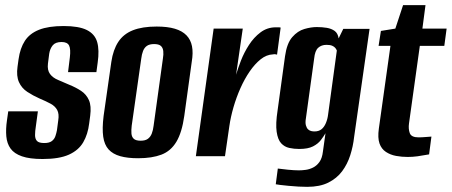

<svg xmlns="http://www.w3.org/2000/svg" viewBox="-20 -606 1753 745"><path d="M145 11Q95 11 65 0.5Q35 -10 21 -29.5Q7 -49 4.5 -77Q2 -105 7 -139L12 -174H127L119 -115Q116 -97 116 -82Q116 -67 123.5 -59Q131 -51 152 -51Q171 -51 181 -58.5Q191 -66 195 -78Q199 -90 201 -101L206 -139Q210 -164 202 -179Q194 -194 176.5 -203.5Q159 -213 133 -224Q108 -235 86 -249.5Q64 -264 53.5 -287.5Q43 -311 48 -347L52 -376Q58 -419 76.5 -447.5Q95 -476 131.5 -490.5Q168 -505 227 -505Q286 -505 317 -489.5Q348 -474 357 -443Q366 -412 359 -363L354 -326H244L251 -383Q255 -416 248 -429.5Q241 -443 219 -443Q195 -443 184.5 -430Q174 -417 171 -398L166 -359Q163 -334 174 -319Q185 -304 206 -295.5Q227 -287 249 -277Q274 -267 294.5 -253.5Q315 -240 325 -217.5Q335 -195 330 -157L326 -127Q321 -85 303 -54Q285 -23 247.5 -6Q210 11 145 11Z M516 8Q475 8 446.5 0Q418 -8 401.5 -26Q385 -44 380.5 -75.5Q376 -107 382 -156L412 -366Q419 -413 439 -443.5Q459 -474 495.5 -488.5Q532 -503 588 -503Q630 -503 658.5 -494.5Q687 -486 703.5 -469Q720 -452 725 -426.5Q730 -401 724 -366L695 -156Q686 -92 664.5 -56Q643 -20 606.5 -6Q570 8 516 8ZM526 -60Q544 -60 554 -67.5Q564 -75 569 -88Q574 -101 576 -118L612 -378Q615 -395 613.5 -408Q612 -421 604 -428Q596 -435 578 -435Q560 -435 550 -428Q540 -421 535 -408Q530 -395 528 -378L491 -118Q489 -101 490 -88Q491 -75 499 -67.5Q507 -60 526 -60Z M740 0 809 -495H922L896 -316Q903 -340 915 -371Q927 -402 946 -431.5Q965 -461 991 -480.5Q1017 -500 1050 -500Q1054 -500 1060 -500Q1066 -500 1069 -499L1055 -394Q1053 -395 1048.5 -395.5Q1044 -396 1039 -395Q1014 -394 991.5 -376Q969 -358 949 -329Q929 -300 913 -264Q897 -228 886 -190Q875 -152 870 -117L853 0Z M1172 119Q1158 119 1138 118Q1118 117 1099 115Q1080 113 1066.5 111.5Q1053 110 1050 109L1058 48Q1072 50 1097 52.5Q1122 55 1140 55Q1152 55 1166.5 53Q1181 51 1195 44Q1209 37 1219.5 22.5Q1230 8 1233 -18L1243 -89Q1236 -77 1225 -62.5Q1214 -48 1194.5 -38Q1175 -28 1141 -28Q1121 -28 1102.5 -32Q1084 -36 1071 -50Q1058 -64 1053.5 -94.5Q1049 -125 1057 -177L1086 -388Q1093 -438 1114 -462Q1135 -486 1161 -493.5Q1187 -501 1209 -501Q1230 -501 1248 -498Q1266 -495 1278.5 -486Q1291 -477 1294 -457L1312 -494H1414L1354 -74Q1350 -38 1339 -3.5Q1328 31 1307.5 58.5Q1287 86 1254 102.5Q1221 119 1172 119ZM1200 -96Q1217 -96 1227.5 -104.5Q1238 -113 1244.5 -128.5Q1251 -144 1253 -161L1287 -410Q1285 -415 1281 -420Q1277 -425 1269 -428.5Q1261 -432 1247 -432Q1227 -432 1214.5 -420.5Q1202 -409 1199 -379L1167 -147Q1164 -130 1167 -119.5Q1170 -109 1175.5 -104Q1181 -99 1187.5 -97.5Q1194 -96 1200 -96Z M1562 3Q1539 3 1517 -1Q1495 -5 1477.5 -16.5Q1460 -28 1452.5 -49.5Q1445 -71 1450 -107L1495 -428H1449L1458 -486L1514 -495L1544 -586H1631L1619 -495H1713L1704 -428H1609L1567 -127Q1564 -106 1570 -89.5Q1576 -73 1604 -73Q1617 -73 1634 -74.5Q1651 -76 1654 -76L1645 -7Q1642 -7 1630 -4.5Q1618 -2 1599.5 0.5Q1581 3 1562 3Z"/></svg>

Font: Alumni Sans
Style: Bold Italic
Weight: 700
Italic angle: -8°
Designer: Robert E. Leuschke
Foundry: Robert E. Leuschke
Version: Version 1.016